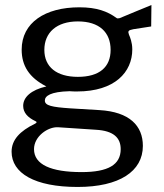

<svg xmlns="http://www.w3.org/2000/svg" viewBox="-20 -567 651 762"><path d="M288 175C454 175 547 113 547 12C547 -68 494 -123 375 -130C326 -133 286 -135 259 -137C185 -142 158 -148 158 -168C158 -186 180 -203 256 -205C265 -204 278 -204 286 -204C436 -204 505 -281 505 -371C505 -399 496 -420 492 -429C487 -443 488 -447 509 -451C533 -455 548 -457 580 -462L581 -547C543 -532 499 -513 467 -500C459 -496 447 -491 442 -496C406 -522 364 -538 295 -538C159 -538 66 -477 66 -370C66 -307 95 -259 164 -224C103 -210 72 -181 72 -147C72 -120 90 -101 119 -87C127 -84 127 -80 119 -76C59 -47 26 -12 26 35C26 120 117 175 288 175ZM304 116C182 116 115 86 115 25C115 -26 170 -64 210 -62L361 -52C431 -48 459 -20 459 25C459 87 409 116 304 116ZM289 -262C205 -262 156 -301 156 -369C156 -438 205 -482 289 -482C374 -482 419 -439 419 -369C419 -301 375 -262 289 -262Z"/></svg>

Font: Cheyenne Sans
Style: Regular
Weight: 400
Designer: The Public Sans project authors (U.S. Web Design System), Libre Franklin designed by Pablo Impallari and Rodrigo Fuenzal
Foundry: The Cheyenne Sans Project Authors
Version: Version 2.007